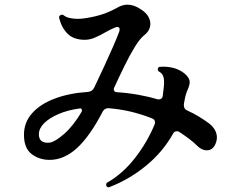

<svg xmlns="http://www.w3.org/2000/svg" viewBox="-20 -786 1040 825"><path d="M450 18Q449 18 448.5 18.5Q448 19 447 19Q441 19 437 13Q436 11 436 8Q436 2 440 -1Q507 -39 560 -107Q613 -175 645 -253Q646 -255 646 -259Q646 -273 634 -277Q592 -294 545 -305.5Q498 -317 447 -321H445Q429 -321 421 -306Q366 -200 310.5 -149.5Q255 -99 193 -99Q149 -99 116 -124Q83 -149 83 -207Q83 -260 118 -299.5Q153 -339 215.5 -362.5Q278 -386 358 -391Q376 -393 384 -408Q406 -454 427.5 -500.5Q449 -547 466.5 -587Q484 -627 493 -652Q494 -655 494 -660Q494 -670 484 -670Q483 -670 480.5 -669.5Q478 -669 475 -668Q455 -660 432.5 -647Q410 -634 388 -624.5Q366 -615 345 -615Q297 -615 271 -640.5Q245 -666 234 -709V-711Q234 -718 240 -721Q244 -723 246 -723Q251 -723 254 -720Q264 -712 280.5 -708.5Q297 -705 314 -705Q342 -705 389.5 -716Q437 -727 482 -752Q505 -766 528 -766Q556 -766 585 -746Q607 -732 616.5 -716Q626 -700 626 -684Q626 -655 600 -635Q581 -620 559 -584Q537 -548 514.5 -502Q492 -456 470 -408Q469 -406 469 -402Q469 -392 480 -390Q528 -387 573 -379Q618 -371 658 -359H662Q676 -359 679 -372L680 -380Q682 -396 683.5 -409Q685 -422 685 -432Q685 -451 680 -461.5Q675 -472 664 -478Q658 -481 658 -488Q658 -499 669 -499Q697 -501 723.5 -494.5Q750 -488 772 -471Q795 -452 795 -434Q795 -419 786.5 -401Q778 -383 773 -355L770 -338V-334Q770 -318 783 -312Q812 -299 835.5 -284.5Q859 -270 878 -256Q912 -229 912 -195Q912 -177 901 -158Q889 -140 869 -140Q847 -140 828 -159Q812 -175 792 -190Q772 -205 749 -220Q746 -222 740 -222Q730 -222 725 -214Q680 -133 607 -73.5Q534 -14 450 18ZM193 -173Q216 -176 255.5 -210.5Q295 -245 331 -306Q332 -308 332 -311Q332 -322 322 -320Q271 -313 231.5 -296Q192 -279 169.5 -256.5Q147 -234 147 -209Q147 -169 193 -173Z"/></svg>

Font: Zen Antique Soft
Style: Regular
Weight: 400
Designer: Yoshimichi Ohira
Foundry: Positype
Version: Version 1.001